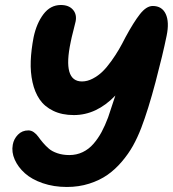

<svg xmlns="http://www.w3.org/2000/svg" viewBox="-20 -702 688 764"><path d="M246.1 42Q193.8 42 149.9 26.9Q106 11.7 78.9 -12.7Q51.8 -37.1 38.6 -66.9Q25.4 -96.7 30.8 -126Q34.7 -148.9 51.3 -166Q67.9 -183.1 92.8 -183.1Q104.5 -183.1 114.7 -175.8Q125 -168.5 132.6 -157.7Q140.1 -147 151.1 -134Q162.1 -121.1 174.6 -110.4Q187 -99.6 208.3 -92.3Q229.5 -85 255.9 -85Q284.7 -85 309.1 -96.7Q333.5 -108.4 352.1 -129.9Q370.6 -151.4 384.3 -176.8Q397.9 -202.1 410.2 -234.9Q413.6 -244.1 439 -321.8Q364.3 -244.1 273.9 -244.1Q226.6 -244.1 191.9 -261Q157.2 -277.8 137.7 -306.4Q118.2 -335 109.4 -374.8Q100.6 -414.6 102.3 -459Q104 -503.4 113.8 -554.2Q125.5 -609.4 153.1 -645.8Q180.7 -682.1 222.2 -682.1Q253.9 -682.1 270.3 -663.3Q286.6 -644.5 280.8 -616.2Q278.8 -606.4 271.7 -579.3Q264.6 -552.2 261.2 -534.2Q228 -377.9 306.2 -377.9Q327.6 -377.9 349.1 -389.2Q370.6 -400.4 387.7 -417Q404.8 -433.6 422.6 -458.5Q440.4 -483.4 453.1 -505.1Q465.8 -526.9 479 -553.2Q511.7 -613.8 537.1 -646Q562.5 -678.2 587.9 -678.2Q624.5 -678.2 639.4 -646.5Q654.3 -614.7 643.1 -560.1Q627.9 -485.4 598.9 -375.5Q569.8 -265.6 542 -192.9Q527.3 -154.8 509.3 -122.3Q491.2 -89.8 464.8 -58.8Q438.5 -27.8 407.5 -6.1Q376.5 15.6 335 28.8Q293.5 42 246.1 42Z"/></svg>

Font: Shantell Sans Bouncy
Style: Bold Italic
Weight: 700
Italic angle: -11.31°
Designer: Stephen Nixon, Anya Danilova, Shantell Martin
Foundry: Arrow Type
Version: Version 1.006;[9816181b4]